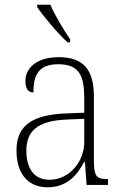

<svg xmlns="http://www.w3.org/2000/svg" viewBox="-20 -786 524 816"><path d="M267 -606H278V-619C252 -657 213 -721 194 -766H138V-756C161 -721 227 -642 267 -606ZM182 10C268 10 310 -46 337 -97H341L348 0H439V-25H435C388 -25 379 -38 379 -109V-377C379 -489 335 -543 230 -543C131 -543 88 -493 88 -442C88 -409 100 -393 122 -393C122 -470 146 -513 228 -513C319 -513 338 -460 338 -371V-307L262 -304C117 -299 50 -252 50 -147C50 -40 106 10 182 10ZM190 -22C121 -22 92 -76 92 -145C92 -225 134 -273 265 -278L338 -281V-181C338 -101 276 -22 190 -22Z"/></svg>

Font: Noto Serif Sinhala SemiCondensed ExtraLight
Style: Regular
Weight: 200
Width: 4
Designer: Jelle Bosma - Monotype Design Team
Foundry: Monotype Imaging Inc.
Version: Version 2.007